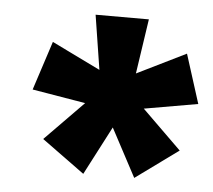

<svg xmlns="http://www.w3.org/2000/svg" viewBox="-39 -784 547 492"><g transform="rotate(5 235.0 -538.5)"><path d="M470 -538 430 -664 304 -602 325 -743H188L210 -603L85 -664L44 -538L181 -515L82 -414L192 -334L257 -459L323 -335L433 -415L332 -514Z"/></g></svg>

Font: Fira Sans OT
Style: Bold Italic
Weight: 700
Italic angle: -8°
Designer: Carrois Corporate & Edenspiekermann
Foundry: Carrois Corporate GbR & Edenspiekermann AG
Version: Version 2.001